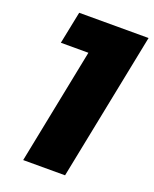

<svg xmlns="http://www.w3.org/2000/svg" viewBox="-133 -776 685 853"><g transform="rotate(20 210.0 -350.0)"><path d="M82 0 207 -626 276 -547H61L92 -700H420L280 0Z"/></g></svg>

Font: Montserrat Thin ExtraBold
Style: Italic
Weight: 800
Italic angle: -11.3°
Version: Version 9.000